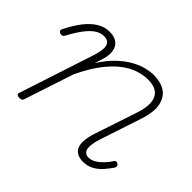

<svg xmlns="http://www.w3.org/2000/svg" viewBox="-133 -712 921 921"><g transform="rotate(45 327.5 -251.5)"><path d="M73 15Q64 15 59 11Q54 7 56 0L181 -382Q198 -435 190.5 -458.5Q183 -482 151 -482Q128 -482 106 -467Q84 -452 62 -422.5Q40 -393 18 -351Q14 -345 10 -342.5Q6 -340 -3 -342Q-12 -344 -15 -350Q-18 -356 -14 -363Q9 -410 35.5 -444.5Q62 -479 92 -497.5Q122 -516 157 -516Q179 -516 195 -509Q211 -502 220.5 -488Q230 -474 232 -454Q234 -434 227 -408L212 -359Q243 -408 275.5 -438.5Q308 -469 340 -487Q372 -505 401 -512Q430 -519 453 -519Q499 -519 530 -499.5Q561 -480 570.5 -437.5Q580 -395 558 -328L487 -113Q477 -79 476.5 -58Q476 -37 485.5 -27Q495 -17 511 -17Q529 -17 546.5 -27.5Q564 -38 580 -54.5Q596 -71 606 -87Q609 -94 614.5 -97Q620 -100 629 -95Q636 -90 637 -85Q638 -80 634 -72Q621 -53 603 -32Q585 -11 560.5 2.5Q536 16 506 16Q485 16 469 8.5Q453 1 445 -14.5Q437 -30 438 -56Q439 -82 451 -119L524 -338Q539 -384 536 -416.5Q533 -449 511.5 -466.5Q490 -484 448 -484Q418 -484 383.5 -473Q349 -462 314 -435Q279 -408 244.5 -362.5Q210 -317 178 -249L96 0Q94 8 89.5 11.5Q85 15 73 15Z"/></g></svg>

Font: Playwrite MX Thin
Style: Regular
Weight: 250
Designer: Veronika Burian, José Scaglione
Foundry: TypeTogether
Version: Version 1.002